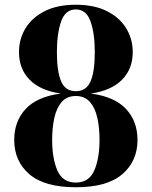

<svg xmlns="http://www.w3.org/2000/svg" viewBox="-20 -780 640 810"><path d="M40 -189.9Q40 -268.6 88.5 -320.6Q137 -372.6 236.8 -385.3Q150.1 -397.7 105.1 -443.6Q60.1 -489.5 60.1 -560.1Q60.1 -615.2 87.5 -660.5Q115 -705.8 168.5 -732.9Q221.9 -760 299.8 -760Q377.9 -760 431.4 -732.9Q484.9 -705.8 512.5 -660.5Q540 -615.2 540 -560.1Q540 -489.5 494.8 -443.6Q449.5 -397.7 363 -385.3Q462.6 -372.6 511.4 -320.6Q560.1 -268.6 560.1 -189.9Q560.1 -99.9 495.8 -44.9Q431.6 10 299.8 10Q168 10 104 -44.9Q40 -99.9 40 -189.9ZM220 -560.1Q220 -478.5 237.8 -436.9Q255.6 -395.3 299.8 -395.3Q344.2 -395.3 362.1 -436.9Q379.9 -478.5 379.9 -560.1Q379.9 -638.2 362.1 -689.2Q344.2 -740.2 299.8 -740.2Q255.6 -740.2 237.8 -689.2Q220 -638.2 220 -560.1ZM200 -189.9Q200 -112.1 222 -60.9Q244.1 -9.8 299.8 -9.8Q355.5 -9.8 377.7 -60.9Q399.9 -112.1 399.9 -189.9Q399.9 -241.9 390.4 -283.8Q380.9 -325.7 358.9 -350.3Q336.9 -375 299.8 -375Q262.7 -375 240.8 -350.3Q219 -325.7 209.5 -283.8Q200 -241.9 200 -189.9Z"/></svg>

Font: Bodoni* 11
Style: Bold
Weight: 700
Version: Version 2.000; ttfautohint (v1.8.1)